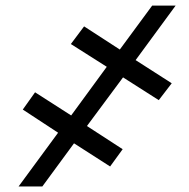

<svg xmlns="http://www.w3.org/2000/svg" viewBox="-20 -675 684 695"><path d="M425.4 -394.9 294.7 -218.8 424 -134.9 378.6 -72.4 247.9 -156.2 133.2 0H47.2L190.3 -194.6L62.5 -278.4L106.9 -340.9L237.6 -257.1L366.5 -433.2L236.5 -515.6L284.4 -579.5L413.7 -495.7L530.9 -654.8H615.8L470.9 -457.4L601.6 -373.6L554.7 -312.5Z"/></svg>

Font: Karasuma Gothic
Style: Medium Italic
Weight: 500
Italic angle: 9.39998°
Designer: Rasmus Andersson / Ryoko Nishizuka
Foundry: Genbu
Version: Version 1.00